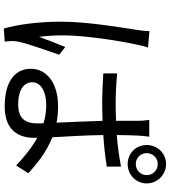

<svg xmlns="http://www.w3.org/2000/svg" viewBox="40 -920 919 1040"><g transform="rotate(90 500.0 -399.5)"><path d="M148 -749C148 -727 145 -702 141 -679C129 -598 97 -416 97 -271C97 -138 114 -30 134 40L205 35C204 24 202 10 202 0C201 -12 203 -30 206 -43C217 -92 252 -192 276 -260L234 -293C218 -254 195 -195 179 -151C173 -198 171 -238 171 -285C171 -395 200 -584 220 -675C223 -693 231 -725 237 -741ZM648 -145C648 -79 625 -38 543 -38C472 -38 425 -65 425 -115C425 -160 475 -190 548 -190C583 -190 616 -185 647 -175C648 -164 648 -153 648 -145ZM882 -595C830 -585 772 -577 711 -572C712 -617 712 -661 714 -689C715 -708 717 -728 720 -748H629C632 -730 634 -705 634 -687V-568C604 -567 573 -566 543 -566C486 -566 432 -569 377 -574V-499C434 -496 486 -493 542 -493C573 -493 604 -494 634 -495C636 -414 641 -320 644 -246C617 -251 587 -254 555 -254C425 -254 352 -189 352 -107C352 -18 424 35 556 35C689 35 726 -44 726 -125V-141C777 -113 826 -74 876 -27L918 -93C866 -140 804 -191 723 -223C719 -304 712 -401 711 -499C771 -503 828 -509 882 -518ZM868 -675C835 -675 809 -701 809 -734C809 -767 835 -794 868 -794C902 -794 928 -768 928 -734C928 -701 902 -675 868 -675ZM868 -839C810 -839 765 -792 765 -734C765 -676 810 -631 868 -631C926 -631 973 -676 973 -734C973 -792 926 -839 868 -839Z"/></g></svg>

Font: Noto Sans T Chinese Regular
Style: Regular
Weight: 400
Designer: Ryoko NISHIZUKA (kana & ideographs); Paul D. Hunt (Latin, Greek & Cyrillic); Wenlong ZHANG (bopomofo); Sandoll Communica
Foundry: Adobe Systems Incorporated
Version: Version 1.000;PS 1;hotconv 1.0.78;makeotf.lib2.5.61930